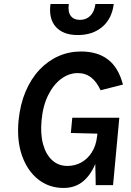

<svg xmlns="http://www.w3.org/2000/svg" viewBox="-20 -917 649 951"><path d="M295 14Q223.5 14 169.8 -28Q116.2 -69.9 89.4 -145.2Q62.5 -220.6 72 -320.9Q80 -400.5 106.8 -463.7Q133.5 -526.8 175.2 -571.1Q216.9 -615.4 269.4 -638.7Q321.9 -662 381.1 -662Q462.8 -662 514.7 -622.4Q566.6 -582.8 589 -498L478 -470Q459.5 -511.5 431.5 -533.3Q403.5 -555 365 -555Q322 -555 283.5 -526.8Q245 -498.5 218.8 -446Q192.5 -393.5 185.9 -320.9Q179.4 -253 193.5 -202.2Q207.5 -151.5 238.5 -123.3Q269.5 -95.1 313.9 -95.1Q351 -95.1 382.5 -112.3Q414 -129.6 435 -162.9Q456 -196.1 461 -243Q462.5 -252.2 462.3 -260.3Q462.2 -268.4 461.8 -282.5L484.5 -254.5L330.9 -258.3L338 -334H571L540 0H454.1Q453.2 -30.3 453 -60.8Q452.9 -91.2 451.5 -121L458.6 -122.5Q436.1 -58 395.4 -22Q354.7 14 295 14ZM365.3 -743.4Q292.5 -743.4 256.3 -784.2Q220.1 -825.1 230.2 -897.2H320.8Q315.4 -858.5 330.3 -838.6Q345.2 -818.6 376 -818.6Q407 -818.6 427.1 -838.6Q447.3 -858.5 452.7 -897.2H543.4Q534.4 -824.3 486.6 -783.8Q438.9 -743.4 365.3 -743.4Z"/></svg>

Font: Karla
Style: Italic
Weight: 400
Italic angle: -8°
Designer: Jonathan Pinhorn
Version: Version 2.004;gftools[0.9.33]